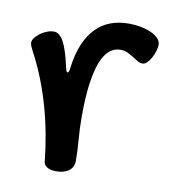

<svg xmlns="http://www.w3.org/2000/svg" viewBox="-65 -511 557 634"><g transform="rotate(10 213.0 -194.0)"><path d="M305.2 -365.2Q287.1 -365.2 273.4 -355.7Q259.8 -346.2 250 -329.3Q240.2 -312.5 233.9 -289.8Q227.5 -267.1 223.6 -240.2Q219.7 -213.4 218.3 -184.1Q216.8 -154.8 216.8 -125Q216.8 -85.9 220 -48.1Q223.1 -10.3 223.1 22Q223.1 43 207.5 54.9Q191.9 66.9 163.1 66.9Q157.7 66.9 150.9 65.9Q144 64.9 137.9 62Q131.8 59.1 127.2 54Q122.6 48.8 122.1 40Q117.7 -2.9 109.4 -47.9Q101.1 -92.8 88.6 -137.5Q76.2 -182.1 58.8 -226.1Q41.5 -270 19 -312Q15.1 -319.3 12.5 -325.7Q9.8 -332 9.8 -337.9Q9.8 -345.2 16.4 -353.8Q22.9 -362.3 33 -369.6Q43 -377 54.9 -381.6Q66.9 -386.2 78.1 -386.2Q96.7 -386.2 110.8 -360.6Q125 -335 137.2 -278.8Q139.6 -269 141.1 -265.1Q142.6 -261.2 145 -261.2Q150.4 -261.2 151.9 -277.8Q157.7 -324.2 171.9 -357.7Q186 -391.1 207.3 -412.8Q228.5 -434.6 256.1 -444.8Q283.7 -455.1 316.9 -455.1Q335.9 -455.1 355.5 -451.7Q375 -448.2 390.6 -441.4Q406.2 -434.6 416 -424.8Q425.8 -415 425.8 -402.8Q425.8 -394 422.1 -382.1Q418.5 -370.1 412.6 -359.1Q406.7 -348.1 399.2 -340.6Q391.6 -333 383.8 -333Q375 -333 366.7 -338.1Q358.4 -343.3 348.9 -349.1Q339.4 -355 328.9 -360.1Q318.4 -365.2 305.2 -365.2Z"/></g></svg>

Font: Gochi Hand
Style: Regular
Weight: 400
Designer: Juan Pablo del Peral
Foundry: Juan Pablo del Peral
Version: Version 1.001